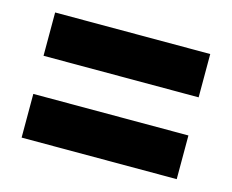

<svg xmlns="http://www.w3.org/2000/svg" viewBox="-60 -602 605 501"><g transform="rotate(15 242.5 -352.0)"><path d="M33 -404H452V-521H33ZM33 -183H452V-301H33Z"/></g></svg>

Font: Noto Sans Thai Looped ExtraCondensed ExtraBold
Style: Regular
Weight: 800
Width: 2
Designer: Sasikarn Vongin, Ben Mitchell
Foundry: The Fontpad Ltd
Version: Version 1.001